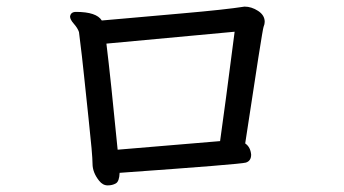

<svg xmlns="http://www.w3.org/2000/svg" viewBox="-20 -608 1040 581"><path d="M336 -155Q315 -370 302 -476L690 -512Q660 -279 646 -181ZM306 -47Q320 -47 330.5 -53Q341 -59 342 -85Q708 -111 724 -116Q740 -121 740 -140Q738 -163 722 -174Q774 -518 777.5 -526.5Q781 -535 781 -542Q781 -562 761 -575Q741 -588 720 -588Q663 -579 531.5 -567.5Q400 -556 356.5 -552Q313 -548 288 -546Q272 -572 210 -572Q194 -572 192 -558Q192 -549 203.5 -536Q215 -523 219 -511Q229 -432 234.5 -377Q240 -322 248 -249Q260 -139 260 -112.5Q260 -86 280 -61Q291 -47 306 -47Z"/></svg>

Font: LXGW WenKai TC
Style: Bold
Weight: 700
Designer: LXGW / Fontworks Inc.
Foundry: LXGW / Fontworks Inc.
Version: Version 1.330;April 28, 2024